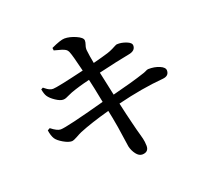

<svg xmlns="http://www.w3.org/2000/svg" viewBox="-137 -949 1273 1169"><g transform="rotate(-20 500.0 -364.0)"><path d="M303.7 -731.4 301.8 -748Q364.3 -777.3 389.6 -777.3Q422.9 -777.3 461.9 -760.3Q501 -743.2 502.9 -724.6Q503.9 -713.9 497.6 -695.8Q491.2 -677.7 493.2 -662.1Q497.1 -626 506.8 -576.2Q567.4 -591.8 605.5 -603.5Q624 -609.4 640.6 -617.7Q657.2 -626 665.5 -630.4Q673.8 -634.8 677.7 -634.8Q706.1 -636.7 737.8 -624.5Q769.5 -612.3 769.5 -593.8Q769.5 -559.6 723.6 -551.8Q649.4 -538.1 521.5 -507.8Q551.8 -367.2 554.7 -353.5Q690.4 -387.7 762.7 -412.1Q773.4 -415 782.7 -419.4Q792 -423.8 796.4 -425.8Q800.8 -427.7 804.7 -427.7Q845.7 -428.7 877.9 -415Q910.2 -401.4 910.2 -380.9Q910.2 -345.7 869.1 -341.8Q730.5 -330.1 569.3 -290Q577.1 -252.9 585.9 -216.8Q594.7 -180.7 602.5 -148.4Q610.4 -116.2 613.3 -105.5Q616.2 -94.7 622.6 -71.8Q628.9 -48.8 630.9 -40.5Q632.8 -32.2 634.8 -18.6Q636.7 -4.9 636.7 7.8Q636.7 47.9 594.7 48.8Q573.2 48.8 555.7 25.9Q538.1 2.9 531.2 -26.4Q529.3 -35.2 522.9 -82.5Q516.6 -129.9 511.7 -158.2Q499 -232.4 490.2 -271.5Q369.1 -238.3 291 -206.1Q277.3 -200.2 254.9 -187.5Q232.4 -174.8 219.7 -173.8Q197.3 -173.8 165.5 -192.4Q133.8 -210.9 122.1 -228.5Q108.4 -250 103.5 -286.1L119.1 -294.9Q157.2 -264.6 179.7 -264.6Q218.8 -264.6 476.6 -335Q455.1 -445.3 444.3 -489.3Q377 -473.6 320.3 -453.1Q309.6 -449.2 296.9 -442.9Q284.2 -436.5 274.9 -433.1Q265.6 -429.7 255.9 -429.7Q237.3 -429.7 208.5 -448.7Q179.7 -467.8 167 -487.3Q157.2 -502 151.4 -534.2L164.1 -541Q167 -539.1 174.8 -532.7Q182.6 -526.4 186 -524.4Q189.5 -522.5 195.8 -519Q202.1 -515.6 208 -514.2Q213.9 -512.7 220.7 -512.7Q247.1 -512.7 427.7 -555.7Q401.4 -665 390.6 -689.5Q386.7 -697.3 382.3 -702.1Q377.9 -707 368.7 -711.4Q359.4 -715.8 353.5 -717.8Q347.7 -719.7 330.1 -724.1Q312.5 -728.5 303.7 -731.4Z"/></g></svg>

Font: GenYoMin TW TTF SemiBold
Style: Regular
Weight: 600
Version: Version 1.300